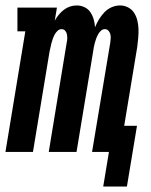

<svg xmlns="http://www.w3.org/2000/svg" viewBox="-36 -558 556 705"><path d="M343 127 364 0H302L369 -402Q370 -410 370.5 -418Q371 -426 369 -433Q367 -440 362 -445.5Q357 -451 349 -451Q341 -451 334.5 -445Q328 -439 324 -431.5Q320 -424 317 -416Q314 -408 312 -400Q310 -392 308.5 -384.5Q307 -377 306 -369L245 0H143L209 -402Q211 -410 211 -418Q211 -426 209.5 -433Q208 -440 203 -445.5Q198 -451 190 -451Q182 -451 175.5 -445Q169 -439 165 -431.5Q161 -424 158 -416Q155 -408 153 -400Q151 -392 149.5 -384.5Q148 -377 146 -369L85 0H-16L57 -443H28V-530H173L165 -482Q171 -493 179.5 -503.5Q188 -514 198.5 -522Q209 -530 221 -534Q233 -538 246 -538Q246 -538 246 -538Q246 -538 246 -538Q261 -538 274.5 -531.5Q288 -525 296 -513Q304 -501 308 -487Q312 -473 313 -458Q319 -473 327.5 -487Q336 -501 347.5 -513Q359 -525 374 -531.5Q389 -538 405 -538Q405 -538 405 -538Q405 -538 405 -538Q421 -538 435 -530.5Q449 -523 457 -510Q465 -497 468.5 -482Q472 -467 472.5 -451Q473 -435 471.5 -418.5Q470 -402 468 -386L420 -96H467L430 127Z"/></svg>

Font: Iosevka Slab
Style: Bold Italic
Weight: 700
Italic angle: -9°
Monospace: yes
Designer: Belleve Invis
Foundry: Belleve Invis
Version: Version 11.1.0; ttfautohint (v1.8.3)